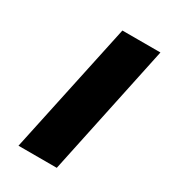

<svg xmlns="http://www.w3.org/2000/svg" viewBox="-133 -568 557 634"><g transform="rotate(30 145.5 -250.5)"><path d="M39 0H185L291 -501H146Z"/></g></svg>

Font: Advent Pro ExtraBold
Style: Italic
Weight: 800
Italic angle: -12°
Version: Version 3.000